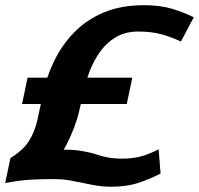

<svg xmlns="http://www.w3.org/2000/svg" viewBox="-41 -695 756 729"><path d="M272.3 -332Q271.3 -324 267.3 -306Q263.3 -288 258.8 -269.5Q254.3 -251 251.3 -242Q242.3 -213 227.8 -180Q213.3 -147 196.8 -119Q180.3 -91 162.3 -75Q162.3 -75 161.5 -83Q160.7 -91 163 -100.8Q165.3 -110.7 175.3 -118.7Q185.3 -126.7 206.7 -126.7Q240.7 -126.7 272.7 -121.2Q304.7 -115.7 327.7 -107.7Q344.7 -101.7 368.5 -97.2Q392.3 -92.7 423.3 -92.7Q461.3 -92.7 492.8 -100.8Q524.3 -109 561.3 -128L568.7 -36Q525.7 -14 482.5 0Q439.3 14 380.3 14Q352.3 14 330.3 10.5Q308.3 7 285.3 2Q257.3 -4 227.5 -9.5Q197.7 -15 159.3 -15Q122 -15 79.5 -13Q37 -11 -21.3 0L-1.3 -95Q46.3 -124 68.8 -159.5Q91.3 -195 101.3 -241Q103.3 -251 107.3 -269Q111.3 -287 115.3 -305.5Q119.3 -324 120.3 -332ZM484.3 -575.3Q436.3 -575.3 400.5 -554.8Q364.7 -534.3 339.5 -499.3Q314.3 -464.3 298.2 -421.3Q282 -378.3 272.3 -333.3H120.3Q134.7 -401.3 164.3 -462.8Q194 -524.3 240.8 -572.3Q287.7 -620.3 353.3 -647.8Q419 -675.3 506 -675.3Q568.3 -675.3 614.7 -661Q661 -646.7 694.7 -629.3L646 -537.3Q607 -555.7 569.3 -565.5Q531.7 -575.3 484.3 -575.3ZM63.7 -400H461.3L440.3 -300H42.7Z"/></svg>

Font: Epunda Sans Light
Style: Italic
Weight: 300
Italic angle: -12.0243°
Designer: Simon Atzbach
Foundry: typofactur
Version: Version 2.204